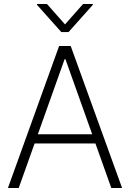

<svg xmlns="http://www.w3.org/2000/svg" viewBox="-20 -936 646 956"><path d="M19.5 0 274.4 -707H332L587.9 0H534.2L455.1 -221.7H152.3L73.2 0ZM439 -267.6 305.7 -641.6H301.8L168.5 -267.6ZM303.7 -814.5 393.6 -916H442.4V-912.1L321.3 -776.4H285.2L164.1 -912.1V-916H213.9Z"/></svg>

Font: Pretendard JP ExtraLight
Style: Regular
Weight: 200
Designer: Base glyphs from Inter by Rasmus Andersson; Hangeul glyphs from Noto Sans CJK(Source Han Sans) by Jang Soo-young and Kan
Foundry: Kil Hyung-jin
Version: Version 1.309